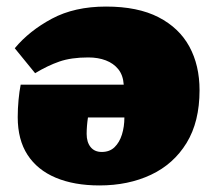

<svg xmlns="http://www.w3.org/2000/svg" viewBox="-20 -551 655 585"><path d="M283 14Q206 14 150 -9.5Q94 -33 64 -79Q34 -125 34 -194Q34 -220 36.5 -246.5Q39 -273 43 -293H357Q355 -322 340.5 -340Q326 -358 302.5 -367Q279 -376 249 -376Q197 -376 161 -363.5Q125 -351 87 -328L25 -404Q69 -457 138 -494Q207 -531 303 -531Q400 -531 463 -498.5Q526 -466 557 -409Q588 -352 588 -276Q588 -180 548.5 -115.5Q509 -51 440 -18.5Q371 14 283 14ZM290 -88Q314 -88 329 -102.5Q344 -117 351.5 -141Q359 -165 359 -193H248Q246 -180 245 -167Q244 -154 244 -143Q244 -118 256 -103Q268 -88 290 -88Z"/></svg>

Font: Literata Black
Style: Regular
Weight: 900
Designer: Latin by Veronika Burian and Jose Scaglione. Greek by Irene Vlachou. Cyrillic by Vera Evstafieva.
Foundry: TypeTogether
Version: Version 3.103;gftools[0.9.29]